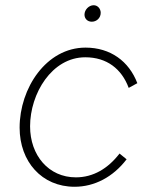

<svg xmlns="http://www.w3.org/2000/svg" viewBox="-20 -707 578 734"><path d="M265 7C341 7 412 -30 464 -98L437 -120C393 -63 337 -29 270 -29C166 -29 95 -113 95 -224C95 -349 178 -488 306 -488C388 -488 445 -444 472 -371L505 -389C473 -473 402 -525 307 -525C157 -525 55 -370 55 -219C55 -89 140 7 265 7ZM331 -624C349 -624 365 -638 365 -658C365 -673 354 -687 338 -687C320 -687 303 -670 303 -651C303 -636 314 -624 331 -624Z"/></svg>

Font: Fixel Text 20240404 ExtraLight
Style: Italic
Weight: 200
Width: 4
Italic angle: -10°
Designer: AlfaBravo + MacPaw
Foundry: Kyrylo Tkachov, Marchela Mozhyna, Serhii Makarenko, Maria Weinstein, Zakhar Kryvoshyya
Version: Version 1.211;Glyphs 3.2 (3225)